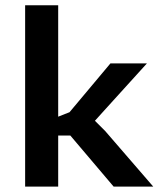

<svg xmlns="http://www.w3.org/2000/svg" viewBox="-20 -692 596 712"><path d="M240.7 -189.5H195.8V0H73.2V-672.4H195.8V-259.3L237.8 -275.9L389.6 -457H524.9L368.2 -284.2L332 -244.1L370.1 -206.1L548.3 0H401.4Z"/></svg>

Font: PT Astra Sans
Style: Bold
Weight: 700
Designer: A.Korolkova, I. Chaeva
Foundry: ParaType Ltd
Version: Version 1.001; ttfautohint (v1.6)